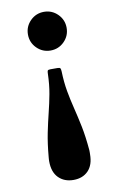

<svg xmlns="http://www.w3.org/2000/svg" viewBox="-88 -583 535 875"><g transform="rotate(-10 179.5 -146.0)"><path d="M269 -445.5Q269 -408.5 242.8 -382.2Q216.5 -356 179.5 -356Q142.5 -356 116.2 -382.2Q90 -408.5 90 -445.5Q90 -482.5 116.2 -508.8Q142.5 -535 179.5 -535Q216.5 -535 242.8 -508.8Q269 -482.5 269 -445.5ZM86 121.5Q91.5 58 101.2 10.2Q111 -37.5 121.2 -78.5Q131.5 -119.5 139.2 -161.2Q147 -203 148.5 -255Q148.5 -264 150.5 -268Q152.5 -272 163 -272H195.5Q207 -272 209.2 -268Q211.5 -264 212 -254Q213.5 -203 221 -161.2Q228.5 -119.5 238.8 -78.5Q249 -37.5 258.8 10.2Q268.5 58 274 121.5Q274.5 126.5 274.2 131.2Q274 136 274 140.5Q274 190 248.5 216.5Q223 243 180 243Q137.5 243 111.2 216.5Q85 190 85 140.5Q85 136 85.2 131.2Q85.5 126.5 86 121.5Z"/></g></svg>

Font: Besley
Style: Bold
Weight: 700
Designer: Owen Earl
Foundry: indestructible type*
Version: Version 2.001; ttfautohint (v1.8.3)